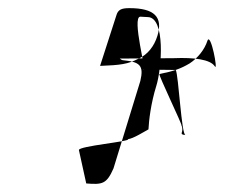

<svg xmlns="http://www.w3.org/2000/svg" viewBox="-20 -470 571 472"><path d="M226 -308C276 -310 294 -312 321 -326C343 -336 359 -356 367 -382C381 -428 360 -450 298 -450C278 -450 270 -446 266 -432ZM174 -101 192 -19C231 -16 242 -17 259 -56L325 -271C334 -309 324 -318 282 -322C278 -322 274 -328 272 -326L408 -327C457 -329 497 -324 508 -307C517 -292 498 -392 490 -370C483 -348 466 -327 446 -314C424 -301 407 -295 372 -288C368 -288 429 -162 426 -162C434 -144 417 -140 436 -138C426 -138 419 -286 412 -298L333 -299C342 -288 303 -429 325 -429L343 -428C387 -428 378 -302 364 -258C351 -216 346 -174 345 -152C334 -146 307 -129 295 -128C302 -122 172 -111 174 -101Z"/></svg>

Font: Zinc
Style: Obl
Weight: 400
Version: Version 1